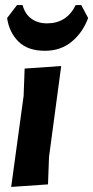

<svg xmlns="http://www.w3.org/2000/svg" viewBox="-20 -732 367 756"><path d="M300 -712 327 -661Q306 -604 262.5 -568Q219 -532 157 -532Q89 -532 52.5 -568.5Q16 -605 8 -661L47 -712H69Q78 -677 103.5 -658.5Q129 -640 165 -640Q243 -640 278 -712ZM221 -472 173 -114 169 -6 24 4 73 -354 77 -462Z"/></svg>

Font: Alegreya Sans SC ExtraBold
Style: Italic
Weight: 800
Italic angle: -7°
Designer: Juan Pablo del Peral
Foundry: Huerta Tipografica
Version: Version 2.007